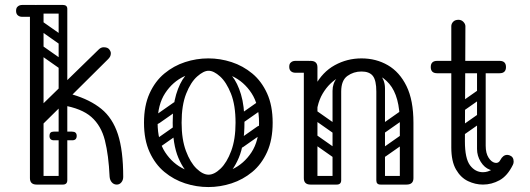

<svg xmlns="http://www.w3.org/2000/svg" viewBox="-20 -746 2141 776"><path d="M452 0Q440 0 432 -9Q424 -18 423 -32Q419 -119 404 -178.5Q389 -238 349.5 -273Q310 -308 231 -321L151 -242L106 -280L379 -546Q388 -555 399 -555Q415 -555 421.5 -546.5Q428 -538 428 -531Q428 -523 425 -517.5Q422 -512 417 -507L273 -364Q344 -343 389.5 -306Q435 -269 456.5 -203.5Q478 -138 478 -31Q478 -18 470.5 -9Q463 0 452 0ZM128 0Q101 0 101 -26V-700Q101 -726 128 -726Q156 -726 156 -700V-26Q156 0 128 0ZM155 -702Q153 -689 146 -685Q142 -678 121 -678H70Q58 -678 51 -685Q45 -691 45 -702Q45 -714 51 -719Q58 -726 70 -726H121Q132 -726 138 -724.5Q144 -723 145 -721Q149 -717 152 -712Q155 -707 155 -702ZM112 -708Q112 -726 130 -726H233Q251 -726 251 -708Q251 -691 232 -691H129Q112 -691 112 -708ZM112 -17Q112 -35 130 -35H233Q251 -35 251 -17Q251 0 232 0H129Q112 0 112 -17ZM127 -558Q137 -571 150 -562L244 -496Q258 -487 247 -471Q237 -458 224 -467L130 -533Q125 -537 123.5 -544Q122 -551 127 -558ZM127 -656Q137 -669 150 -660L244 -594Q258 -585 247 -569Q237 -556 224 -565L130 -631Q125 -635 123.5 -642Q122 -649 127 -656ZM234 -360Q217 -360 217 -377V-709Q217 -726 234 -726Q252 -726 252 -710V-378Q252 -360 234 -360ZM138 -360Q121 -360 121 -377V-709Q121 -726 138 -726Q156 -726 156 -710V-378Q156 -360 138 -360ZM234 0Q217 0 217 -17V-381Q217 -399 234 -399Q252 -399 252 -382V-18Q252 0 234 0ZM180 -197Q180 -214 197 -214H271Q290 -214 290 -197Q290 -179 272 -179H198Q180 -179 180 -197ZM180 -197Q180 -214 197 -214H271Q290 -214 290 -197Q290 -179 272 -179H198Q180 -179 180 -197Z M822 10Q774 10 728 -5Q682 -20 644.5 -51Q607 -82 584.5 -131.5Q562 -181 562 -250Q562 -319 584.5 -368.5Q607 -418 644.5 -449Q682 -480 728 -495Q774 -510 822 -510Q870 -510 916 -495Q962 -480 999.5 -449Q1037 -418 1059.5 -368.5Q1082 -319 1082 -250Q1082 -181 1059.5 -131.5Q1037 -82 999.5 -51Q962 -20 916 -5Q870 10 822 10ZM822 -40Q872 -40 919 -62Q966 -84 996.5 -130.5Q1027 -177 1027 -250Q1027 -323 996.5 -369.5Q966 -416 919 -438Q872 -460 822 -460Q773 -460 725.5 -438Q678 -416 647.5 -369.5Q617 -323 617 -250Q617 -177 647.5 -130.5Q678 -84 725.5 -62Q773 -40 822 -40ZM823 -4Q792 -4 758 -29Q724 -54 701 -108Q678 -162 678 -250Q678 -318 692 -364.5Q706 -411 728 -438.5Q750 -466 775.5 -478Q801 -490 823 -490V-460Q803 -460 777 -437Q751 -414 732.5 -367.5Q714 -321 714 -250Q714 -183 731.5 -136Q749 -89 774.5 -64.5Q800 -40 823 -40ZM823 -4V-40Q846 -40 871.5 -64.5Q897 -89 914.5 -136Q932 -183 932 -250Q932 -321 913.5 -367.5Q895 -414 869.5 -437Q844 -460 823 -460V-490Q846 -490 871 -478Q896 -466 918 -438.5Q940 -411 954 -364.5Q968 -318 968 -250Q968 -162 945 -108Q922 -54 888.5 -29Q855 -4 823 -4ZM625 -249Q610 -238 601 -252Q597 -257 596.5 -264Q596 -271 604 -277L681 -331Q696 -341 706 -327Q710 -321 709.5 -314.5Q709 -308 702 -303ZM627 -152Q612 -141 603 -155Q599 -160 598.5 -167Q598 -174 606 -180L683 -234Q698 -244 708 -230Q712 -224 711.5 -217.5Q711 -211 704 -206ZM961 -249Q946 -238 937 -252Q933 -257 932.5 -264Q932 -271 940 -277L1017 -331Q1032 -341 1042 -327Q1046 -321 1045.5 -314.5Q1045 -308 1038 -303ZM963 -152Q948 -141 939 -155Q935 -160 934.5 -167Q934 -174 942 -180L1019 -234Q1034 -244 1044 -230Q1048 -224 1047.5 -217.5Q1047 -211 1040 -206Z M1222 -250Q1222 -341 1252.5 -398Q1283 -455 1333 -482.5Q1383 -510 1441 -510Q1500 -510 1547.5 -482.5Q1595 -455 1623 -398Q1651 -341 1651 -250H1596Q1596 -357 1553.5 -407Q1511 -457 1441 -457Q1395 -457 1353 -435Q1311 -413 1284 -367.5Q1257 -322 1257 -250ZM1235 0Q1208 0 1208 -26V-474Q1208 -500 1235 -500Q1263 -500 1263 -474V-26Q1263 0 1235 0ZM1174 -452Q1162 -452 1155 -459Q1149 -465 1149 -476Q1149 -488 1155 -493Q1162 -500 1174 -500H1225Q1236 -500 1242 -498.5Q1248 -497 1249 -495Q1253 -491 1256 -486Q1259 -481 1259 -476Q1257 -463 1250 -459Q1246 -452 1225 -452ZM1623 0Q1596 0 1596 -26V-250Q1596 -276 1623 -276Q1651 -276 1651 -250V-26Q1651 0 1623 0ZM1518 0Q1501 0 1501 -17V-379Q1501 -396 1518 -396Q1536 -396 1536 -380V-18Q1536 0 1518 0ZM1441 -457Q1409 -457 1384 -439Q1359 -421 1359 -376V-281H1324V-379Q1324 -409 1342 -431Q1360 -453 1389.5 -464.5Q1419 -476 1452 -476ZM1441 -457 1431 -476Q1481 -476 1508.5 -451.5Q1536 -427 1536 -389V-281H1501V-376Q1501 -421 1487 -439Q1473 -457 1441 -457ZM1219 -17Q1219 -35 1237 -35H1340Q1358 -35 1358 -17Q1358 0 1339 0H1236Q1219 0 1219 -17ZM1503 -17Q1503 -35 1521 -35H1624Q1642 -35 1642 -17Q1642 0 1623 0H1520Q1503 0 1503 -17ZM1234 -198Q1244 -211 1257 -202L1351 -136Q1365 -127 1354 -111Q1344 -98 1331 -107L1237 -173Q1232 -177 1230.5 -184Q1229 -191 1234 -198ZM1234 -296Q1244 -309 1257 -300L1351 -234Q1365 -225 1354 -209Q1344 -196 1331 -205L1237 -271Q1232 -275 1230.5 -282Q1229 -289 1234 -296ZM1341 0Q1324 0 1324 -17V-349Q1324 -366 1341 -366Q1359 -366 1359 -350V-18Q1359 0 1341 0ZM1245 0Q1228 0 1228 -17V-349Q1228 -366 1245 -366Q1263 -366 1263 -350V-18Q1263 0 1245 0ZM1537 -211Q1522 -200 1513 -214Q1509 -219 1508.5 -226Q1508 -233 1516 -239L1593 -293Q1608 -303 1618 -289Q1622 -283 1621.5 -276.5Q1621 -270 1614 -265ZM1539 -114Q1524 -103 1515 -117Q1511 -122 1510.5 -129Q1510 -136 1518 -142L1595 -196Q1610 -206 1620 -192Q1624 -186 1623.5 -179.5Q1623 -173 1616 -168Z M1932 0Q1901 0 1871.5 -14Q1842 -28 1823 -61Q1804 -94 1804 -150V-640Q1804 -650 1811.5 -658Q1819 -666 1833 -666Q1845 -666 1853 -657.5Q1861 -649 1861 -640Q1861 -572 1860.5 -516Q1860 -460 1860 -407.5Q1860 -355 1859.5 -299Q1859 -243 1859 -175Q1859 -105 1880 -77.5Q1901 -50 1932 -50Q1952 -50 1970.5 -62Q1989 -74 2002 -99Q2013 -120 2030 -120Q2034 -120 2040 -118Q2056 -112 2056 -93Q2056 -86 2053 -80Q2031 -35 1999 -17.5Q1967 0 1932 0ZM1747 -450Q1721 -450 1721 -475Q1721 -500 1747 -500H1999Q2025 -500 2025 -475Q2025 -450 1999 -450ZM1926 -485Q1943 -485 1943 -468V-154Q1943 -137 1926 -137Q1908 -137 1908 -153V-467Q1908 -485 1926 -485ZM2002 -99V-73Q1982 -52 1960 -60Q1938 -68 1923 -92Q1908 -116 1908 -144V-252H1943V-157Q1943 -127 1954.5 -109Q1966 -91 1980.5 -88Q1995 -85 2002 -99ZM1855 -299Q1840 -288 1831 -302Q1827 -307 1826.5 -314Q1826 -321 1834 -327L1911 -381Q1926 -391 1936 -377Q1940 -371 1939.5 -364.5Q1939 -358 1932 -353ZM1853 -200Q1838 -189 1829 -203Q1825 -208 1824.5 -215Q1824 -222 1832 -228L1909 -282Q1924 -292 1934 -278Q1938 -272 1937.5 -265.5Q1937 -259 1930 -254Z"/></svg>

Font: Agu Display Uzo
Style: Regular
Weight: 400
Designer: Oluwaseun Badejo
Version: Version 1.103